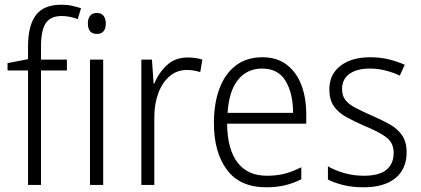

<svg xmlns="http://www.w3.org/2000/svg" viewBox="-20 -785 1787 815"><path d="M264 -486H154V0H99V-486H12V-517L99 -534V-587Q99 -677 132.5 -721Q166 -765 240 -765Q265 -765 285.5 -760.5Q306 -756 324 -750L310 -704Q294 -710 276.5 -713.5Q259 -717 242 -717Q195 -717 174.5 -687Q154 -657 154 -587V-532H264Z M391 -730Q410 -730 419.5 -718Q429 -706 429 -686Q429 -641 391 -641Q353 -641 353 -686Q353 -706 362.5 -718Q372 -730 391 -730ZM418 -532V0H362V-532Z M777 -541Q811 -541 839 -532L830 -479Q817 -483 803 -485.5Q789 -488 774 -488Q731 -488 700 -461.5Q669 -435 652 -389.5Q635 -344 635 -287V0H580V-532H625L632 -430H635Q653 -475 688 -508Q723 -541 777 -541Z M1094 -542Q1156 -542 1197.5 -510Q1239 -478 1259.5 -423.5Q1280 -369 1280 -300V-260H944Q945 -152 988 -95.5Q1031 -39 1113 -39Q1154 -39 1187.5 -47.5Q1221 -56 1259 -75V-24Q1225 -7 1189.5 1.5Q1154 10 1110 10Q999 10 943.5 -64Q888 -138 888 -263Q888 -346 911.5 -409Q935 -472 981 -507Q1027 -542 1094 -542ZM1093 -494Q1029 -494 990.5 -446.5Q952 -399 946 -306H1224Q1224 -388 1192.5 -441Q1161 -494 1093 -494Z M1706 -138Q1706 -68 1658.5 -29Q1611 10 1523 10Q1475 10 1437 0.5Q1399 -9 1372 -23V-79Q1403 -61 1442.5 -50Q1482 -39 1524 -39Q1590 -39 1620.5 -64.5Q1651 -90 1651 -136Q1651 -179 1619.5 -202.5Q1588 -226 1526 -251Q1483 -270 1449.5 -288.5Q1416 -307 1397 -334.5Q1378 -362 1378 -406Q1378 -469 1425 -505.5Q1472 -542 1552 -542Q1594 -542 1630.5 -533Q1667 -524 1698 -510L1677 -464Q1650 -477 1617 -485.5Q1584 -494 1550 -494Q1495 -494 1463.5 -471.5Q1432 -449 1432 -408Q1432 -378 1446.5 -360Q1461 -342 1488.5 -327.5Q1516 -313 1557 -295Q1599 -277 1633 -258Q1667 -239 1686.5 -211Q1706 -183 1706 -138Z"/></svg>

Font: Noto Sans Myanmar SemiCondensed Light
Style: Regular
Weight: 300
Width: 4
Designer: Monotype Design Team
Foundry: Monotype Imaging Inc.
Version: Version 2.107; ttfautohint (v1.8.4.7-5d5b)